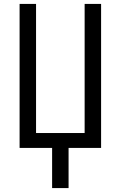

<svg xmlns="http://www.w3.org/2000/svg" viewBox="-20 -755 616 980"><path d="M246 205H330V0H496V-735H412V-76H164V-735H80V0H246Z"/></svg>

Font: Iosevka SS01 Extended
Style: Regular
Weight: 400
Width: 7
Monospace: yes
Designer: Belleve Invis
Foundry: Belleve Invis
Version: Version 3.4.7; ttfautohint (v1.8.3)